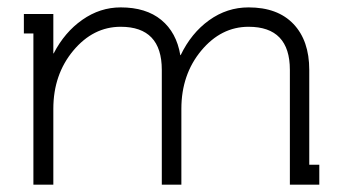

<svg xmlns="http://www.w3.org/2000/svg" viewBox="-20 -502 932 522"><path d="M419.9 -312Q419.9 -429.2 308.1 -429.2Q233.4 -429.2 179.2 -364.3Q125 -299.3 125 -206.1V0H70.8V-411.1H44.9V-463.9H125V-356.9H126Q155.8 -414.6 203.9 -448.2Q252 -481.9 308.1 -481.9Q377 -481.9 418.5 -447.8Q460 -413.6 470.2 -352.1H471.2Q500 -412.1 548.6 -447Q597.2 -481.9 655.8 -481.9Q734.9 -481.9 777.8 -436.8Q820.8 -391.6 820.8 -312V-54.2H848.1V0H768.1V-312Q768.1 -429.2 655.8 -429.2Q581.1 -429.2 527.1 -364.3Q473.1 -299.3 473.1 -206.1V0H419.9Z"/></svg>

Font: Rawengulk
Style: Demibold
Weight: 600
Version: Version 0.92